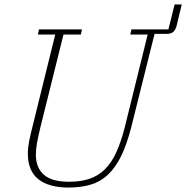

<svg xmlns="http://www.w3.org/2000/svg" viewBox="-20 -830 836 862"><path d="M288 12Q199 12 152 -25.5Q105 -63 105 -141Q105 -167 111 -197Q117 -227 126 -262L228 -675H150L155 -698H348L343 -675H265L161 -257Q152 -220 146.5 -190.5Q141 -161 141 -135Q141 -78 176.5 -46Q212 -14 290 -14Q343 -14 382.5 -27.5Q422 -41 451.5 -70.5Q481 -100 502 -146Q523 -192 540 -258L643 -675H565L570 -698H736L764 -810H796L772 -711Q767 -695 757.5 -686.5Q748 -678 729 -678H674L569 -258Q549 -180 523.5 -128.5Q498 -77 464.5 -45.5Q431 -14 387 -1Q343 12 288 12Z"/></svg>

Font: IBM Plex Serif ExtraLight
Style: Italic
Weight: 200
Italic angle: -14°
Designer: Mike Abbink, Paul van der Laan, Pieter van Rosmalen
Foundry: Bold Monday
Version: Version 2.5